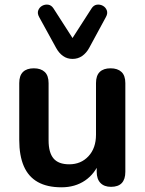

<svg xmlns="http://www.w3.org/2000/svg" viewBox="-20 -788 619 818"><path d="M242 10Q181 10 141 -12.5Q101 -35 81.5 -80Q62 -125 62 -192V-434Q62 -466 78 -481.5Q94 -497 124 -497Q154 -497 170.5 -481.5Q187 -466 187 -434V-190Q187 -138 208 -113Q229 -88 275 -88Q325 -88 357 -122.5Q389 -157 389 -214V-434Q389 -466 405 -481.5Q421 -497 451 -497Q481 -497 497.5 -481.5Q514 -466 514 -434V-56Q514 8 453 8Q424 8 408 -8.5Q392 -25 392 -56V-132L406 -102Q385 -48 342.5 -19Q300 10 242 10ZM289 -537Q266 -537 248.5 -549.5Q231 -562 219 -584L147 -715Q138 -731 143 -744Q148 -757 160 -763.5Q172 -770 185.5 -768Q199 -766 208 -752L289 -626L370 -752Q379 -766 392.5 -768Q406 -770 418 -763.5Q430 -757 435 -744Q440 -731 431 -715L360 -584Q348 -562 330 -549.5Q312 -537 289 -537Z"/></svg>

Font: Nunito
Style: Bold
Weight: 700
Designer: Vernon Adams
Foundry: Vernon Adams
Version: Version 3.602